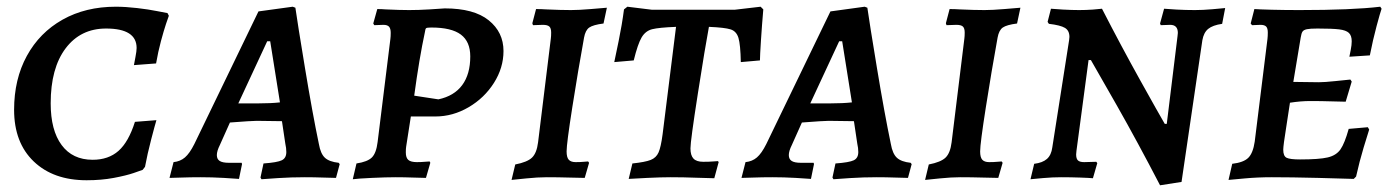

<svg xmlns="http://www.w3.org/2000/svg" viewBox="-20 -528 4148 572"><path d="M22 -201Q22 -292 60 -361.5Q98 -431 166.5 -469.5Q235 -508 325 -508Q354 -508 388.5 -504Q423 -500 447.5 -495Q472 -490 479 -489L483 -481Q481 -476 474.5 -456.5Q468 -437 459.5 -405.5Q451 -374 445 -339L379 -334Q380 -340 383.5 -358Q387 -376 387 -385Q387 -443 296 -443Q220 -443 175.5 -384Q131 -325 131 -220Q131 -140 163.5 -96Q196 -52 256 -52Q303 -52 333 -78.5Q363 -105 382 -165L446 -170Q442 -157 430.5 -113Q419 -69 412 -31L405 -22Q400 -20 378 -12.5Q356 -5 319 2Q282 9 238 9Q139 9 80.5 -47Q22 -103 22 -201Z M989 -43 992 -39 981 2Q971 2 943.5 1Q916 0 888 0Q848 0 809 2.5Q770 5 759 6L756 1L765 -41Q806 -44 819.5 -50.5Q833 -57 833 -75Q833 -87 830 -100L820 -167L745 -168Q730 -168 665 -163L635 -96Q626 -78 626 -66Q626 -54 634.5 -48.5Q643 -43 662 -43H700L701 -39L692 5Q682 4 646.5 2Q611 0 578 0Q546 0 520 1Q494 2 485 2L497 -45Q517 -47 531 -59Q545 -71 559 -99L750 -494L852 -508L860 -505Q866 -462 888.5 -326Q911 -190 930 -99Q935 -70 948 -58Q961 -46 989 -43ZM750 -220Q787 -220 814 -223L785 -405H776L690 -220Z M1129 -500Q1171 -498 1199 -498Q1227 -498 1259.5 -500Q1292 -502 1305 -503Q1392 -503 1436 -467.5Q1480 -432 1480 -376Q1480 -326 1451.5 -281Q1423 -236 1376 -208.5Q1329 -181 1277 -181H1204L1190 -91Q1189 -85 1189 -74Q1189 -58 1196.5 -51.5Q1204 -45 1222 -45Q1234 -45 1245 -46Q1256 -47 1260 -47L1262 -43L1249 2Q1239 2 1211.5 1Q1184 0 1159 0Q1130 0 1087.5 2Q1045 4 1031 6L1042 -41Q1075 -46 1088 -59Q1101 -72 1105 -105L1143 -412Q1144 -419 1144 -430Q1144 -443 1139 -448.5Q1134 -454 1122 -454L1095 -453L1092 -458L1104 -501Q1117 -501 1129 -500ZM1381 -360Q1381 -404 1353 -425Q1325 -446 1265 -446Q1252 -446 1249.5 -444Q1247 -442 1246 -433Q1229 -354 1214 -243L1286 -232Q1333 -242 1357 -274.5Q1381 -307 1381 -360Z M1668 -77Q1668 -59 1674.5 -52Q1681 -45 1695 -45Q1709 -45 1719 -46Q1729 -47 1732 -47L1735 -43L1722 2Q1710 2 1676 1Q1642 0 1609 0Q1582 0 1548 3.5Q1514 7 1504 8L1515 -38Q1551 -45 1565 -58.5Q1579 -72 1583 -104L1621 -413Q1622 -420 1622 -431Q1622 -444 1616.5 -449Q1611 -454 1597 -454L1568 -453Q1566 -457 1566 -459L1577 -501Q1593 -501 1607 -500Q1651 -498 1681 -498Q1704 -498 1740 -501Q1776 -504 1788 -505L1778 -458Q1747 -454 1735.5 -446Q1724 -438 1720 -416Q1702 -317 1685 -208.5Q1668 -100 1668 -77Z M1868 -348 1810 -343Q1813 -357 1823 -405.5Q1833 -454 1839 -500L1849 -508L1922 -499H2169L2246 -508L2254 -500Q2250 -454 2247 -407.5Q2244 -361 2244 -348L2187 -343Q2186 -395 2180 -415Q2174 -435 2156.5 -440.5Q2139 -446 2092 -448Q2081 -390 2059 -249Q2037 -108 2037 -86Q2037 -65 2046 -55.5Q2055 -46 2075 -46Q2093 -46 2104.5 -47Q2116 -48 2119 -48L2121 -45L2108 3Q2093 3 2054.5 1.5Q2016 0 1978 0Q1951 0 1908.5 2Q1866 4 1853 5L1864 -41Q1902 -45 1918.5 -51.5Q1935 -58 1942 -74Q1949 -90 1954 -128L1994 -448Q1943 -446 1923 -441Q1903 -436 1891.5 -416.5Q1880 -397 1868 -348Z M2693 -43 2696 -39 2685 2Q2675 2 2647.5 1Q2620 0 2592 0Q2552 0 2513 2.5Q2474 5 2463 6L2460 1L2469 -41Q2510 -44 2523.5 -50.5Q2537 -57 2537 -75Q2537 -87 2534 -100L2524 -167L2449 -168Q2434 -168 2369 -163L2339 -96Q2330 -78 2330 -66Q2330 -54 2338.5 -48.5Q2347 -43 2366 -43H2404L2405 -39L2396 5Q2386 4 2350.5 2Q2315 0 2282 0Q2250 0 2224 1Q2198 2 2189 2L2201 -45Q2221 -47 2235 -59Q2249 -71 2263 -99L2454 -494L2556 -508L2564 -505Q2570 -462 2592.5 -326Q2615 -190 2634 -99Q2639 -70 2652 -58Q2665 -46 2693 -43ZM2454 -220Q2491 -220 2518 -223L2489 -405H2480L2394 -220Z M2900 -77Q2900 -59 2906.5 -52Q2913 -45 2927 -45Q2941 -45 2951 -46Q2961 -47 2964 -47L2967 -43L2954 2Q2942 2 2908 1Q2874 0 2841 0Q2814 0 2780 3.5Q2746 7 2736 8L2747 -38Q2783 -45 2797 -58.5Q2811 -72 2815 -104L2853 -413Q2854 -420 2854 -431Q2854 -444 2848.5 -449Q2843 -454 2829 -454L2800 -453Q2798 -457 2798 -459L2809 -501Q2825 -501 2839 -500Q2883 -498 2913 -498Q2936 -498 2972 -501Q3008 -504 3020 -505L3010 -458Q2979 -454 2967.5 -446Q2956 -438 2952 -416Q2934 -317 2917 -208.5Q2900 -100 2900 -77Z M3488 -420 3489 -430Q3489 -454 3466 -454L3438 -453L3436 -458L3448 -502Q3458 -501 3485 -499.5Q3512 -498 3540 -498Q3563 -498 3592 -500.5Q3621 -503 3630 -504L3621 -457Q3593 -453 3579.5 -442Q3566 -431 3562 -408L3500 14L3436 24Q3369 -105 3308 -212.5Q3247 -320 3230 -349H3223L3187 -79L3186 -68Q3186 -55 3191.5 -50Q3197 -45 3210 -45L3246 -46L3249 -42L3236 3Q3226 2 3198 1Q3170 0 3141 0Q3116 0 3087.5 2.5Q3059 5 3050 6L3061 -40Q3086 -43 3099 -54.5Q3112 -66 3115 -89L3165 -408L3166 -418Q3166 -437 3152.5 -445Q3139 -453 3105 -457Q3103 -459 3101 -463L3111 -502Q3119 -501 3146.5 -499.5Q3174 -498 3195 -498Q3215 -498 3236 -499.5Q3257 -501 3263 -502Q3320 -391 3376.5 -289.5Q3433 -188 3450 -159H3456Z M3853 -53Q3910 -53 3935.5 -59Q3961 -65 3973.5 -83Q3986 -101 3998 -144L4055 -149L4059 -142Q4055 -130 4042.5 -88.5Q4030 -47 4020 -2L4013 5Q3988 4 3907 2Q3826 0 3769 0Q3727 0 3689 3.5Q3651 7 3640 8L3651 -40Q3685 -44 3699 -58Q3713 -72 3718 -106L3756 -412Q3757 -420 3757 -431Q3757 -444 3752 -449Q3747 -454 3735 -454L3710 -453L3706 -458L3717 -501Q3730 -500 3768.5 -499Q3807 -498 3851 -498Q4009 -498 4092 -508L4096 -502Q4092 -491 4081 -450Q4070 -409 4061 -363L4000 -359Q4001 -364 4004 -379Q4007 -394 4007 -405Q4007 -422 3998.5 -430Q3990 -438 3969.5 -440.5Q3949 -443 3905 -443Q3883 -443 3873.5 -441Q3864 -439 3860.5 -434Q3857 -429 3855 -416L3833 -284L3909 -283Q3926 -283 3959 -286.5Q3992 -290 4003 -291L4007 -285L3989 -225Q3978 -225 3947.5 -226Q3917 -227 3884 -227Q3855 -227 3823 -222L3812 -150Q3803 -94 3803 -82Q3803 -63 3813 -58Q3823 -53 3853 -53Z"/></svg>

Font: Alegreya SC Medium
Style: Italic
Weight: 500
Italic angle: -7°
Designer: Juan Pablo del Peral
Foundry: Huerta Tipografica
Version: Version 2.007; ttfautohint (v1.6)